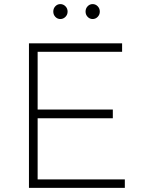

<svg xmlns="http://www.w3.org/2000/svg" viewBox="-20 -909 687 929"><path d="M247.8 -878.7Q257.8 -889.2 272 -889.2Q286.1 -889.2 296.6 -878.7Q307.1 -868.2 307.1 -853Q307.1 -837.9 296.6 -827.4Q286.1 -816.9 272 -816.9Q257.8 -816.9 247.8 -827.4Q237.8 -837.9 237.8 -853Q237.8 -868.2 247.8 -878.7ZM404.1 -878.7Q414.1 -889.2 428.2 -889.2Q442.4 -889.2 452.6 -878.7Q462.9 -868.2 462.9 -853Q462.9 -837.9 452.6 -827.4Q442.4 -816.9 428.2 -816.9Q414.1 -816.9 404.1 -827.4Q394 -837.9 394 -853Q394 -868.2 404.1 -878.7ZM570.8 -658.2H162.1V-378.9H525.9V-336.9H162.1V-41H584V0H120.1V-699.2H570.8Z"/></svg>

Font: Montserrat Ultra Light
Style: Regular
Weight: 200
Designer: Julieta Ulanovsky
Foundry: Julieta Ulanovsky
Version: Version 3.001;PS 003.001;hotconv 1.0.70;makeotf.lib2.5.58329